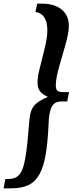

<svg xmlns="http://www.w3.org/2000/svg" viewBox="-85 -772 457 1042"><path d="M-56.2 200.2Q-32.7 200.2 -15.4 196.5Q2 192.9 14.6 181.2Q27.3 169.4 36.1 147.9Q44.9 126.5 51.5 90.8Q58.1 55.2 63.5 3.2Q68.8 -48.8 74.7 -121.1Q76.7 -146.5 82.5 -165Q88.4 -183.6 99.9 -197.8Q111.3 -211.9 129.4 -223.4Q147.5 -234.9 174.8 -246.1Q159.2 -253.4 148.7 -261Q138.2 -268.6 131.3 -277.8Q124.5 -287.1 121.6 -298.6Q118.7 -310.1 118.7 -324.2Q118.7 -351.1 127 -386.5Q135.3 -421.9 145.3 -460.2Q155.3 -498.5 163.6 -537.1Q171.9 -575.7 171.9 -608.9Q171.9 -652.8 155 -678Q138.2 -703.1 107.4 -707L116.7 -752H145.5Q178.7 -752 205.1 -743.7Q231.4 -735.4 250 -720Q268.6 -704.6 278.6 -682.4Q288.6 -660.2 288.6 -632.8Q288.6 -611.3 283.4 -584.7Q278.3 -558.1 270.3 -529.1Q262.2 -500 253.2 -469.7Q244.1 -439.5 236.1 -410.6Q228 -381.8 222.9 -355.5Q217.8 -329.1 217.8 -308.1Q217.8 -287.6 226.6 -279.8Q235.4 -272 258.8 -272H289.6L279.8 -221.2H247.6Q230 -221.2 217.5 -214.8Q205.1 -208.5 196.8 -194.1Q188.5 -179.7 184.1 -156.5Q179.7 -133.3 178.7 -100.1Q174.3 0.5 162.8 67.6Q151.4 134.8 128.2 175.3Q105 215.8 68.4 232.9Q31.7 250 -22.5 250H-65.4Z"/></svg>

Font: Lobster
Style: Regular
Weight: 400
Designer: Pablo Impallari
Foundry: Pablo Impallari
Version: Version 1.007; ttfautohint (v1.1) -l 8 -r 50 -G 50 -x 14 -D 